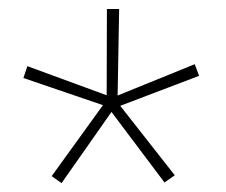

<svg xmlns="http://www.w3.org/2000/svg" viewBox="-20 -731 503 428"><path d="M209.5 -496.6 32.2 -557.1 41 -583.5 217.8 -518.6 218.3 -710.9H245.6L242.2 -518.1L414.1 -587.9L423.8 -562L248 -495.1L369.6 -340.3L346.7 -324.2L228.5 -481.4L117.2 -322.8L95.2 -338.4Z"/></svg>

Font: TypoPRO Roboto Slab
Style: Thin
Weight: 250
Designer: Google
Version: Version 1.100263; 2013; ttfautohint (v0.94.20-1c74) -l 8 -r 